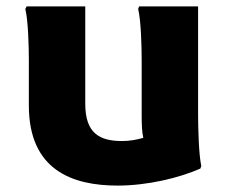

<svg xmlns="http://www.w3.org/2000/svg" viewBox="-20 -567 714 599"><path d="M598 -210V-547H414L411 -539C420 -503 422 -420 422 -380V-207C422 -178 423 -155 427 -137C407 -131 384 -127 361 -127C292 -127 246 -150 246 -243V-547H63L59 -539C68 -503 70 -420 70 -380V-238C70 -36 206 12 347 12C440 12 539 -12 605 -41L608 -49C600 -85 598 -170 598 -210Z"/></svg>

Font: Kufam Arabic Latin Roman Bold
Style: Regular
Weight: 700
Designer: Wael Morcos & Artur Schmal
Version: Version 1.200;PS 001.200;hotconv 1.0.88;makeotf.lib2.5.64775